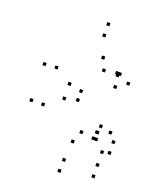

<svg xmlns="http://www.w3.org/2000/svg" viewBox="-170 -838 959 1157"><g transform="rotate(20 310.0 -259.5)"><path d="M496 -80V-100H476V-80ZM562.2 22V2H542.2V22ZM606.3 11V-9H586.3V11ZM606.3 -58.2V-78.2H586.3V-58.2ZM569.3 -105.8V-125.8H549.3V-105.8ZM569.3 -419.8V-439.8H549.3V-419.8ZM334.5 -715.3V-735.3H314.5V-715.3ZM55.3 -358V-378H35.3V-358ZM55.3 -126.5V-146.5H35.3V-126.5ZM359.7 215.3V195.3H339.7V215.3ZM563.5 176.7V156.7H543.5V176.7ZM563.2 104.2V84.2H543.2V104.2ZM362.8 144.2V124.2H342.8V144.2ZM130 -126.8V-146.8H110V-126.8ZM130 -363.3V-383.3H110V-363.3ZM334.5 -643.5V-663.5H314.5V-643.5ZM492.2 -445.3V-465.3H472.2V-445.3ZM492.2 -80V-100H472.2V-80ZM374.2 22.3V2.3H354.2V22.3ZM485 -38.3V-58.3H465V-38.3ZM502.5 -38.3V-58.3H482.5V-38.3ZM502.5 -122V-142H482.5V-122ZM404.3 -48.8V-68.8H384.3V-48.8ZM318 -222.7V-242.7H298V-222.7ZM318 -280V-300H298V-280ZM404.5 -444.7V-464.7H384.5V-444.7ZM502.5 -374V-394H482.5V-374ZM502.5 -456.7V-476.7H482.5V-456.7ZM484.8 -456.7V-476.7H464.8V-456.7ZM374.2 -515.3V-535.3H354.2V-515.3ZM238 -297.3V-317.3H218V-297.3ZM238 -204V-224H218V-204Z"/></g></svg>

Font: Monaspace Radon Dots Var
Style: Regular
Weight: 400
Designer: Riley Cran and the Lettermatic Team
Version: Version 1.100 (Monaspace Radon Dots)